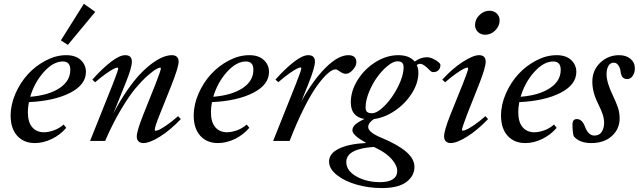

<svg xmlns="http://www.w3.org/2000/svg" viewBox="-20 -731 3313 996"><path d="M332 -498 295.9 -521.5 415 -711.4 474.1 -669.4ZM161.1 11.2Q103.5 11.2 69.3 -26.6Q35.2 -64.5 35.2 -131.3Q35.2 -188.5 60.3 -245.8Q85.4 -303.2 125.5 -346.7Q165.5 -390.1 218.3 -417.5Q271 -444.8 323.2 -444.8Q372.1 -444.8 398.9 -419.7Q425.8 -394.5 425.8 -357.9Q425.8 -291.5 343.8 -249.5Q261.7 -207.5 129.9 -201.2Q124.5 -173.3 124.5 -149.9Q124.5 -97.2 147.2 -71Q169.9 -44.9 208 -44.9Q231.4 -44.9 259.5 -54.9Q287.6 -64.9 310.1 -85L323.7 -67.9Q292.5 -31.2 248.5 -10Q204.6 11.2 161.1 11.2ZM306.2 -412.1Q256.3 -412.1 207.5 -357.7Q158.7 -303.2 136.7 -229Q232.9 -236.8 288.8 -273.9Q344.7 -311 344.7 -368.7Q344.7 -412.1 306.2 -412.1Z M447.3 0 566.4 -297.9Q593.3 -366.7 593.3 -376.5Q593.3 -380.4 588.9 -380.4Q583 -380.4 569.6 -373.8Q556.2 -367.2 530 -348.9Q503.9 -330.6 473.6 -304.2L459 -317.9Q510.3 -375.5 555.4 -410.2Q600.6 -444.8 629.4 -444.8Q664.1 -444.8 664.1 -411.1Q664.1 -379.4 631.3 -299.3L567.9 -141.6Q602.5 -209 639.9 -262.5Q677.2 -315.9 709.5 -349.4Q741.7 -382.8 772.9 -405Q804.2 -427.2 828.1 -436Q852.1 -444.8 872.1 -444.8Q888.7 -444.8 897.7 -436Q906.7 -427.2 906.7 -411.1Q906.7 -382.3 866.7 -282.2L807.6 -134.3Q782.7 -72.3 782.7 -57.1Q782.7 -52.7 787.1 -52.7Q793.5 -52.7 806.2 -58.3Q818.8 -64 845.5 -82.3Q872.1 -100.6 903.8 -128.4L918 -113.3Q863.3 -55.7 809.6 -22.2Q755.9 11.2 723.6 11.2Q707.5 11.2 698.5 2.2Q689.5 -6.8 689.5 -22.9Q689.5 -51.3 723.1 -135.7L785.6 -292Q814.5 -365.7 814.5 -376.5Q814.5 -380.4 810.5 -380.4Q805.7 -380.4 790.5 -372.3Q775.4 -364.3 745.8 -338.4Q716.3 -312.5 683.3 -273.4Q650.4 -234.4 607.4 -162.4Q564.5 -90.3 525.4 0Z M1110.8 11.2Q1053.2 11.2 1019 -26.6Q984.9 -64.5 984.9 -131.3Q984.9 -188.5 1010 -245.8Q1035.2 -303.2 1075.2 -346.7Q1115.2 -390.1 1168 -417.5Q1220.7 -444.8 1272.9 -444.8Q1321.8 -444.8 1348.6 -419.7Q1375.5 -394.5 1375.5 -357.9Q1375.5 -291.5 1293.5 -249.5Q1211.4 -207.5 1079.6 -201.2Q1074.2 -173.3 1074.2 -149.9Q1074.2 -97.2 1096.9 -71Q1119.6 -44.9 1157.7 -44.9Q1181.2 -44.9 1209.2 -54.9Q1237.3 -64.9 1259.8 -85L1273.4 -67.9Q1242.2 -31.2 1198.2 -10Q1154.3 11.2 1110.8 11.2ZM1255.9 -412.1Q1206.1 -412.1 1157.2 -357.7Q1108.4 -303.2 1086.4 -229Q1182.6 -236.8 1238.5 -273.9Q1294.4 -311 1294.4 -368.7Q1294.4 -412.1 1255.9 -412.1Z M1397 0 1516.1 -298.3Q1543 -366.2 1543 -377Q1543 -380.9 1538.6 -380.9Q1532.7 -380.9 1519.3 -374.3Q1505.9 -367.7 1480 -349.4Q1454.1 -331.1 1423.8 -304.7L1408.7 -317.9Q1460 -375.5 1504.9 -410.2Q1549.8 -444.8 1579.1 -444.8Q1613.8 -444.8 1613.8 -411.1Q1613.8 -381.3 1581.1 -299.3L1543.5 -205.6Q1605 -316.4 1669.9 -380.6Q1734.9 -444.8 1787.1 -444.8Q1828.6 -444.8 1828.6 -407.7Q1828.6 -389.2 1810.5 -368.7Q1792.5 -348.1 1772.9 -348.1Q1759.3 -348.1 1739.7 -362.3Q1728.5 -371.1 1720.2 -371.1Q1704.1 -371.1 1680.2 -350.1Q1656.2 -329.1 1625.5 -287.1Q1594.7 -245.1 1557.1 -170.4Q1519.5 -95.7 1482.4 0Z M1960.4 244.6Q1893.1 244.6 1830.3 226.8Q1767.6 209 1727.3 176.8Q1687 144.5 1687 106.9Q1687 64.9 1738.5 40Q1790 15.1 1879.9 10.7Q1808.1 -29.3 1808.1 -54.7Q1808.1 -71.3 1822.3 -84.5Q1836.4 -97.7 1870.6 -113.8Q1799.8 -125 1799.8 -200.2Q1799.8 -259.8 1835.7 -316.9Q1871.6 -374 1929 -409.4Q1986.3 -444.8 2045.9 -444.8Q2103.5 -444.8 2131.3 -411.6Q2162.1 -434.1 2194.3 -434.1Q2209.5 -434.1 2227.3 -425.8Q2245.1 -417.5 2256.8 -406.7Q2264.6 -400.4 2264.6 -393.6Q2264.6 -377.4 2254.9 -367.2Q2245.1 -356.9 2228 -356.9Q2217.8 -356.9 2209.5 -366.2Q2177.7 -399.9 2160.2 -399.9Q2149.9 -399.9 2142.1 -393.6Q2150.4 -376 2150.4 -353.5Q2150.4 -300.8 2116.7 -247.3Q2083 -193.8 2029.3 -157.2Q1975.6 -120.6 1919.4 -113.3Q1890.1 -93.8 1890.1 -71.8Q1890.1 -44.9 1958 -16.6Q2043.5 19 2086.7 55.9Q2129.9 92.8 2129.9 134.8Q2129.9 181.6 2088.1 213.1Q2046.4 244.6 1960.4 244.6ZM1909.7 -143.6Q1937 -143.6 1976.1 -183.1Q2015.1 -222.7 2044.4 -280.3Q2073.7 -337.9 2073.7 -383.3Q2073.7 -413.1 2042 -413.1Q2020 -413.1 1991 -389.4Q1961.9 -365.7 1936.8 -331.1Q1911.6 -296.4 1894 -252.9Q1876.5 -209.5 1876.5 -173.3Q1876.5 -157.7 1884.3 -150.6Q1892.1 -143.6 1909.7 -143.6ZM1776.4 109.4Q1776.4 154.8 1828.9 184.3Q1881.3 213.9 1951.7 213.9Q1995.6 213.9 2018.1 198.7Q2040.5 183.6 2040.5 156.2Q2040.5 126.5 2011.5 94Q1982.4 61.5 1934.1 38.6Q1926.3 35.2 1919.4 31.2Q1776.4 40.5 1776.4 109.4Z M2497.1 -550.8Q2474.1 -550.8 2459.2 -565.2Q2444.3 -579.6 2444.3 -601.6Q2444.3 -630.9 2467.3 -653.1Q2490.2 -675.3 2518.6 -675.3Q2542 -675.3 2556.9 -661.1Q2571.8 -647 2571.8 -625Q2571.8 -596.2 2549.3 -573.5Q2526.9 -550.8 2497.1 -550.8ZM2317.9 11.2Q2301.8 11.2 2292.7 2Q2283.7 -7.3 2283.7 -23.9Q2283.7 -53.2 2316.4 -135.7L2381.8 -297.9Q2408.7 -365.7 2408.7 -376.5Q2408.7 -380.4 2404.3 -380.4Q2398.4 -380.4 2385 -373.8Q2371.6 -367.2 2345.5 -348.9Q2319.3 -330.6 2289.1 -304.2L2274.4 -317.9Q2325.7 -374.5 2380.1 -409.7Q2434.6 -444.8 2464.8 -444.8Q2499.5 -444.8 2499.5 -411.1Q2499.5 -381.3 2467.3 -299.3L2401.9 -134.3Q2376.5 -67.4 2376.5 -57.1Q2376.5 -53.2 2380.4 -53.2Q2386.7 -53.2 2399.7 -58.6Q2412.6 -64 2439.5 -82.3Q2466.3 -100.6 2498 -128.4L2511.7 -113.3Q2457.5 -56.2 2403.6 -22.5Q2349.6 11.2 2317.9 11.2Z M2705.1 11.2Q2647.5 11.2 2613.3 -26.6Q2579.1 -64.5 2579.1 -131.3Q2579.1 -188.5 2604.2 -245.8Q2629.4 -303.2 2669.4 -346.7Q2709.5 -390.1 2762.2 -417.5Q2814.9 -444.8 2867.2 -444.8Q2916 -444.8 2942.9 -419.7Q2969.7 -394.5 2969.7 -357.9Q2969.7 -291.5 2887.7 -249.5Q2805.7 -207.5 2673.8 -201.2Q2668.5 -173.3 2668.5 -149.9Q2668.5 -97.2 2691.2 -71Q2713.9 -44.9 2752 -44.9Q2775.4 -44.9 2803.5 -54.9Q2831.5 -64.9 2854 -85L2867.7 -67.9Q2836.4 -31.2 2792.5 -10Q2748.5 11.2 2705.1 11.2ZM2850.1 -412.1Q2800.3 -412.1 2751.5 -357.7Q2702.6 -303.2 2680.7 -229Q2776.9 -236.8 2832.8 -273.9Q2888.7 -311 2888.7 -368.7Q2888.7 -412.1 2850.1 -412.1Z M3046.9 11.2Q2985.4 11.2 2956.1 -24.4Q2949.7 -46.4 2949.7 -85.9Q2949.7 -113.3 2972.2 -113.3Q3000 -113.3 3014.2 -74.7Q3031.7 -27.8 3063 -27.8Q3089.4 -27.8 3101.6 -47.1Q3113.8 -66.4 3113.8 -93.8Q3113.8 -115.7 3106.4 -137.7Q3099.1 -159.7 3083 -192.4Q3052.7 -252 3052.7 -307.1Q3052.7 -366.7 3093.8 -405.8Q3134.8 -444.8 3191.4 -444.8Q3228 -444.8 3250.7 -425.8Q3273.4 -406.7 3273.4 -375.5Q3273.4 -355 3262.5 -337.9Q3251.5 -320.8 3233.4 -320.8Q3203.6 -320.8 3199.2 -359.9Q3196.8 -379.9 3187.3 -392.8Q3177.7 -405.8 3164.6 -405.8Q3145.5 -405.8 3136 -388.9Q3126.5 -372.1 3126.5 -346.2Q3126.5 -303.7 3158.2 -237.8Q3176.8 -199.2 3185.5 -172.9Q3194.3 -146.5 3194.3 -117.2Q3194.3 -61.5 3153.8 -25.1Q3113.3 11.2 3046.9 11.2Z"/></svg>

Font: Elstob Medium
Style: Italic
Weight: 500
Italic angle: -20°
Designer: Peter S. Baker
Version: Version 1.015